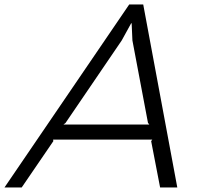

<svg xmlns="http://www.w3.org/2000/svg" viewBox="-74 -830 889 850"><path d="M207 -278.8H586.9L581.1 -286.1L512.2 -650.9L508.8 -727.1H506.8L464.8 -650.9L215.8 -285.2ZM560.1 -810.1 710.9 0H634.8L595.2 -205.1L600.1 -211.9H161.1L162.1 -205.1L22 0H-54.2L498 -810.1Z"/></svg>

Font: Sinkin Sans 300 Light Italic
Style: Regular
Weight: 300
Italic angle: -112°
Designer: Keith Bates
Foundry: K-Type
Version: Sinkin Sans (version 1.0)  by Keith Bates   •   © 2014   www